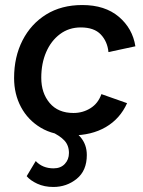

<svg xmlns="http://www.w3.org/2000/svg" viewBox="-20 -529 568 763"><path d="M265 9Q193 9 142 -21.5Q91 -52 63.5 -103.5Q36 -155 36 -219Q36 -303 69.5 -368.5Q103 -434 163.5 -471.5Q224 -509 307 -509Q397 -509 452 -462.5Q507 -416 518 -345L411 -322Q407 -364 380.5 -392Q354 -420 301 -420Q254 -420 218.5 -393.5Q183 -367 163.5 -322Q144 -277 144 -220Q144 -159 177.5 -119.5Q211 -80 272 -80Q309 -80 339.5 -99Q370 -118 383 -155L485 -119Q457 -57 400.5 -24Q344 9 265 9ZM181 -7 227 -30Q274 -14 299.5 15.5Q325 45 325 87Q325 149 285 181.5Q245 214 192 214Q156 214 128 201Q100 188 86 171L122 111Q149 140 193 140Q221 140 237.5 122.5Q254 105 254 79Q254 49 236 29.5Q218 10 181 -7Z"/></svg>

Font: Prodigy Sans Medium
Style: Italic
Weight: 500
Italic angle: -13°
Designer: Wei Huang
Foundry: Wei Huang
Version: Version 1.003; ttfautohint (v1.8.3)